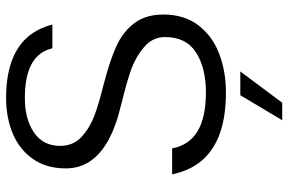

<svg xmlns="http://www.w3.org/2000/svg" viewBox="-174 -556 923 614"><g transform="rotate(-90 287.0 -248.5)"><path d="M37 -159H120Q130 -105 174.5 -78Q219 -51 299 -51Q377 -51 426.5 -82.5Q476 -114 476 -182Q476 -222 443 -249.5Q410 -277 368 -291.5Q326 -306 267 -320Q266 -321 264 -321L256 -323Q189 -339 144.5 -364Q100 -389 78 -422.5Q56 -456 56 -499Q56 -561 86 -604Q116 -647 167 -668.5Q218 -690 281 -690Q347 -690 395 -673.5Q443 -657 473 -624.5Q503 -592 516 -542H440Q430 -586 390.5 -608Q351 -630 281 -630Q214 -630 171 -601Q128 -572 128 -517Q128 -475 157 -448.5Q186 -422 225 -407.5Q264 -393 321 -379L332 -376Q401 -358 446.5 -337.5Q492 -317 520 -280.5Q548 -244 548 -187Q548 -120 513.5 -75Q479 -30 422.5 -8.5Q366 13 299 13Q223 13 169 -6Q115 -25 82 -63Q49 -101 37 -159ZM290 59H366L266 193H210Z"/></g></svg>

Font: Teachers[wght]
Style: Regular
Weight: 400
Designer: Alfredo Marco Pradil & Chank Diesel
Version: Version 1.000;Glyphs 3.1.2 (3151)